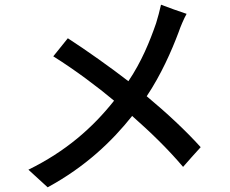

<svg xmlns="http://www.w3.org/2000/svg" viewBox="-20 -775 980 818"><path d="M797 -106 835 -148C770 -220 689 -295 605 -365C666 -456 711 -558 741 -638C748 -659 764 -697 775 -716L720 -735L666 -755C661 -732 652 -698 645 -676C618 -598 583 -512 527 -429C452 -487 348 -561 269 -612L207 -535C300 -477 398 -403 466 -346C374 -230 260 -130 101 -52L183 23C345 -65 458 -174 543 -281C621 -212 692 -144 760 -64Z"/></svg>

Font: GenSekiGothic2 TW M
Style: Regular
Weight: 500
Version: Version 2.100;PS 2.1;hotconv 16.6.51;makeotf.lib2.5.65220 DE